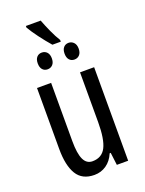

<svg xmlns="http://www.w3.org/2000/svg" viewBox="-163 -949 781 1036"><g transform="rotate(-20 228.0 -431.0)"><path d="M391 0H326L317 -72H311Q294 -32 263.5 -11Q233 10 195 10Q125 10 94 -41Q63 -92 63 -187V-537H144V-202Q144 -131 160 -97Q176 -63 210 -63Q264 -63 287 -108Q310 -153 310 -251V-537H391ZM269 -738V-728H221Q193 -760 165 -797.5Q137 -835 121 -863V-872H206Q218 -840 235 -802.5Q252 -765 269 -738ZM193 -660Q193 -637 181.5 -624.5Q170 -612 152 -612Q134 -612 123 -624.5Q112 -637 112 -660Q112 -683 123 -695.5Q134 -708 152 -708Q170 -708 181.5 -695.5Q193 -683 193 -660ZM347 -660Q347 -637 335.5 -624.5Q324 -612 306 -612Q288 -612 277 -624.5Q266 -637 266 -660Q266 -683 277 -695.5Q288 -708 306 -708Q323 -708 335 -695.5Q347 -683 347 -660Z"/></g></svg>

Font: Noto Sans UI Cond
Style: Regular
Weight: 400
Width: 3
Designer: Monotype Design Team
Foundry: Monotype Imaging Inc.
Version: Version 1.001